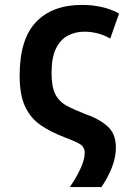

<svg xmlns="http://www.w3.org/2000/svg" viewBox="-20 -575 570 782"><path d="M264 187Q289 152 307 113.5Q325 75 325 48Q325 24 306.5 12.5Q288 1 245 -15Q187 -37 145.5 -65.5Q104 -94 82 -141.5Q60 -189 60 -267Q60 -415 126.5 -485Q193 -555 314 -555Q356 -555 394 -546.5Q432 -538 465 -520L429 -418Q403 -433 376 -439.5Q349 -446 324 -446Q287 -446 256.5 -430Q226 -414 208 -377.5Q190 -341 190 -278Q190 -221 205.5 -191Q221 -161 251.5 -144.5Q282 -128 326 -111Q382 -92 417 -61.5Q452 -31 452 26Q452 67 435 109Q418 151 393 187Z"/></svg>

Font: Noto Sans Mono Condensed
Style: Bold
Weight: 700
Width: 3
Designer: Monotype Design Team
Foundry: Monotype Imaging Inc.
Version: Version 2.014